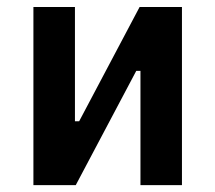

<svg xmlns="http://www.w3.org/2000/svg" viewBox="-20 -538 626 558"><path d="M77.1 0V-517.6H197.8V-185.5H210L385.7 -517.6H508.8V0H388.2V-332H376L200.2 0Z"/></svg>

Font: Cascadia Mono NF SemiBold
Style: Regular
Weight: 600
Monospace: yes
Designer: Aaron Bell
Foundry: Saja Typeworks
Version: Version 2404.023; ttfautohint (v1.8.4)